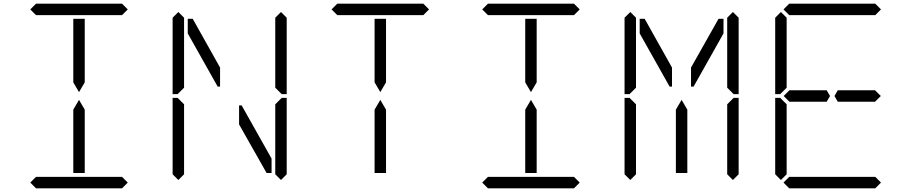

<svg xmlns="http://www.w3.org/2000/svg" viewBox="-20 -1020 4936 1040"><path d="M439 -83H377V-382V-426L408 -479L439 -426V-229ZM144 -969 175 -1000H641L672 -969L641 -938H620H439H377H196H175ZM377 -618V-918H439V-857V-574L408 -521L377 -574ZM672 -31 641 0H175L144 -31L175 -62H196H377H439H620H641Z M997 -839V-918H1024L1172 -654V-551H1159ZM915 -924 946 -955 977 -924V-918V-875V-545L942 -510H915ZM977 -76 946 -45 915 -76V-490H942L977 -455V-125V-83ZM1451 -161V-83H1424L1275 -346V-449H1289ZM1471 -924 1502 -955 1533 -924V-510H1506L1471 -545V-550V-875V-918ZM1533 -76 1502 -45 1471 -76V-83V-125V-455L1506 -490H1533Z M2071 -83H2009V-382V-426L2040 -479L2071 -426V-229ZM1776 -969 1807 -1000H2273L2304 -969L2273 -938H2252H2071H2009H1828H1807ZM2009 -618V-918H2071V-857V-574L2040 -521L2009 -574Z M2887 -83H2825V-382V-426L2856 -479L2887 -426V-229ZM2592 -969 2623 -1000H3089L3120 -969L3089 -938H3068H2887H2825H2644H2623ZM2825 -618V-918H2887V-857V-574L2856 -521L2825 -574ZM3120 -31 3089 0H2623L2592 -31L2623 -62H2644H2825H2887H3068H3089Z M3445 -839V-918H3472L3620 -654V-551H3607ZM3363 -924 3394 -955 3425 -924V-918V-875V-545L3390 -510H3363ZM3703 -83H3641V-382V-426L3672 -479L3703 -426V-229ZM3425 -76 3394 -45 3363 -76V-490H3390L3425 -455V-125V-83ZM3872 -918H3899V-839L3737 -551H3723V-654ZM3919 -924 3950 -955 3981 -924V-510H3954L3919 -545V-550V-875V-918ZM3981 -76 3950 -45 3919 -76V-83V-125V-455L3954 -490H3981Z M4458 -531 4476 -500 4458 -469H4457H4436H4435H4325H4261H4256L4225 -500L4256 -531H4261H4308H4435H4436H4457ZM4179 -924 4210 -955 4241 -924V-918V-875V-545L4206 -510H4179ZM4241 -76 4210 -45 4179 -76V-490H4206L4241 -455V-125V-83ZM4224 -969 4255 -1000H4721L4752 -969L4721 -938H4700H4519H4457H4276H4255ZM4738 -513 4751 -500 4720 -469H4718H4715H4541H4539H4519H4518L4500 -500L4518 -531H4541H4664H4720ZM4752 -31 4721 0H4255L4224 -31L4255 -62H4276H4457H4519H4700H4721Z"/></svg>

Font: DSEG14 Classic
Style: Light
Weight: 300
Designer: Keshikan(Twitter:@keshinomi_88pro)
Version: Version 0.46